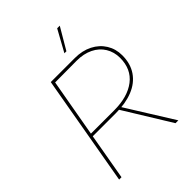

<svg xmlns="http://www.w3.org/2000/svg" viewBox="-253 -1023 1146 1146"><g transform="rotate(-45 320.5 -450.0)"><path d="M188 -700H391Q454 -700 502 -675.5Q550 -651 576.5 -608Q603 -565 603 -511Q603 -441 569.5 -392Q536 -343 475 -318.5Q414 -294 332 -294H128L131 -313H336Q450 -313 516.5 -364Q583 -415 583 -510Q583 -559 559 -598.5Q535 -638 490.5 -659.5Q446 -681 388 -681L192 -680L207 -692L139 -308L137 -297L85 0H65ZM355 -302 376 -303 565 0H541ZM384 -764H367L442 -900H464Z"/></g></svg>

Font: Fixel Italic Variable 20240409 Display Thin
Style: Italic
Weight: 100
Italic angle: -10°
Designer: AlfaBravo + MacPaw
Foundry: Kyrylo Tkachov, Marchela Mozhyna, Serhii Makarenko, Maria Weinstein, Zakhar Kryvoshyya
Version: Version 1.211;Glyphs 3.2 (3225)